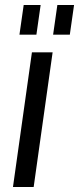

<svg xmlns="http://www.w3.org/2000/svg" viewBox="-20 -750 317 770"><path d="M191 -540 115 0H32L108 -540ZM143 -730 126 -611H58L75 -730ZM277 -730 260 -611H193L210 -730Z"/></svg>

Font: Pathway Extreme Condensed
Style: Italic
Weight: 400
Width: 3
Italic angle: -8°
Version: Version 1.001;gftools[0.9.26]